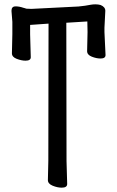

<svg xmlns="http://www.w3.org/2000/svg" viewBox="-20 -735 540 886"><path d="M265 131Q245 131 223 122Q201 113 201 96L203 7L204 -626L119 -620V-577L122 -471Q122 -455 98 -455Q79 -455 57 -463.5Q35 -472 35 -489L37 -578V-634L33 -685Q33 -705 50.5 -705.5Q68 -706 88 -699Q97 -697 101 -695L125 -694L342 -705Q374 -708 398 -713Q409 -715 420 -715Q433 -715 444 -712Q466 -703 466 -685L462 -607V-587L467 -481Q467 -465 444 -465Q425 -465 403.5 -473.5Q382 -482 382 -499L384 -587L383 -636L286 -630L287 8L290 114Q290 131 265 131Z"/></svg>

Font: LXGW WenKai Mono TC
Style: Bold
Weight: 700
Designer: LXGW / Fontworks Inc.
Foundry: LXGW / Fontworks Inc.
Version: Version 1.330